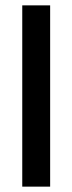

<svg xmlns="http://www.w3.org/2000/svg" viewBox="-20 -664 270 716"><path d="M63 -644H167V32H63Z"/></svg>

Font: Lalezar
Style: Regular
Weight: 400
Designer: Borna Izadpanah
Foundry: Borna Izadpanah
Version: Version 1.004